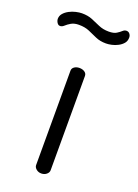

<svg xmlns="http://www.w3.org/2000/svg" viewBox="-198 -751 580 809"><g transform="rotate(20 92.0 -346.5)"><path d="M94 0Q81 0 71.5 -8Q62 -16 62 -26V-449Q62 -460 71.5 -466.5Q81 -473 94 -473Q108 -473 117.5 -466.5Q127 -460 127 -449V-26Q127 -16 117.5 -8Q108 0 94 0ZM163 -608Q136 -608 116 -617Q96 -626 76.5 -634.5Q57 -643 30 -643Q9 -643 -4.5 -635Q-18 -627 -26.5 -619Q-35 -611 -44 -611Q-50 -611 -54 -615Q-58 -619 -60.5 -625Q-63 -631 -63 -636Q-63 -650 -54 -660.5Q-45 -671 -31 -678.5Q-17 -686 -1.5 -689.5Q14 -693 25 -693Q52 -693 71.5 -685Q91 -677 111 -668Q131 -659 157 -659Q179 -659 191 -666.5Q203 -674 210.5 -681Q218 -688 227 -688Q234 -688 238.5 -684Q243 -680 245 -675Q247 -670 247 -665Q247 -649 238 -638.5Q229 -628 215.5 -621Q202 -614 188 -611Q174 -608 163 -608Z"/></g></svg>

Font: Dosis ExtraLight
Style: Regular
Weight: 400
Version: Version 3.001; ttfautohint (v1.8.2)